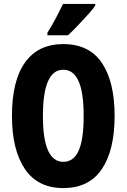

<svg xmlns="http://www.w3.org/2000/svg" viewBox="-20 -950 646 980"><path d="M565 -358Q565 -183 499.5 -86.5Q434 10 303 10Q173 10 107 -87.5Q41 -185 41 -359Q41 -538 108 -631.5Q175 -725 303 -725Q435 -725 500 -629Q565 -533 565 -358ZM199 -358Q199 -124 303 -124Q356 -124 381.5 -181Q407 -238 407 -358Q407 -478 381 -536Q355 -594 303 -594Q199 -594 199 -358ZM466 -921Q453 -902 429 -875.5Q405 -849 378 -820.5Q351 -792 327 -770H222V-783Q247 -823 266.5 -860Q286 -897 302 -930H466Z"/></svg>

Font: Noto Sans Thai ExtCond ExtBd
Style: Regular
Weight: 800
Width: 2
Designer: Monotype Design Team
Foundry: Monotype Imaging Inc.
Version: Version 2.002; ttfautohint (v1.8.4.7-5d5b)